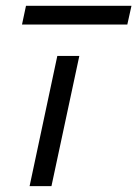

<svg xmlns="http://www.w3.org/2000/svg" viewBox="-20 -636 469 656"><path d="M55.2 -552.2 68.8 -616.2H429.2L415 -552.2ZM81.1 0 175.8 -444.8H251L155.8 0Z"/></svg>

Font: CMU Sans Serif
Style: Oblique
Weight: 500
Italic angle: -12°
Version: Version 0.7.0